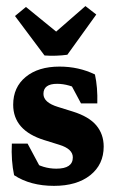

<svg xmlns="http://www.w3.org/2000/svg" viewBox="-20 -604 381 632"><path d="M157.7 7.8Q80.1 7.8 26.4 -27.3Q21.5 -50.3 19.5 -77.1Q17.6 -104 19 -131.3H70.8L115.7 -47.4L85 -72.8Q122.1 -48.8 165.5 -48.8Q219.7 -48.8 219.7 -85.9Q219.7 -113.8 175.3 -127.4L126.5 -142.6Q23.4 -174.3 23.4 -259.3Q23.4 -316.9 64.7 -350.8Q106 -384.8 175.8 -384.8Q239.3 -384.8 292.5 -358.9Q301.8 -316.9 300.3 -263.7H246.6L201.7 -347.7L248.5 -305.2Q206.5 -328.1 168 -328.1Q123 -328.1 123 -294.9Q123 -266.6 170.9 -252L219.7 -236.8Q272.9 -220.2 297.1 -191.2Q321.3 -162.1 321.3 -121.6Q321.3 -62.5 277.1 -27.3Q232.9 7.8 157.7 7.8ZM126.5 -421.4 29.3 -551.3 65.4 -581.1 200.2 -471.2ZM126.5 -421.4 131.8 -471.2 261.2 -584 296.9 -556.2 201.7 -423.8Q184.6 -421.4 165.3 -420.7Q146 -419.9 126.5 -421.4Z"/></svg>

Font: Markazi Text
Style: Regular
Weight: 400
Designer: Borna Izadpanah (Arabic designer), Fiona Ross (Arabic design director) and Florian Runge (Latin designer)
Foundry: Borna Izadpanah and Florian Runge
Version: Version 1.000